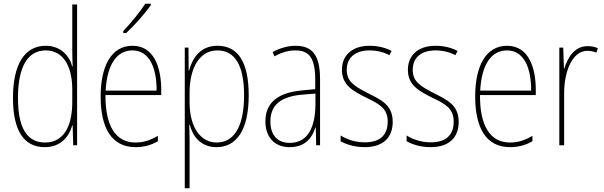

<svg xmlns="http://www.w3.org/2000/svg" viewBox="-20 -784 3257 1036"><path d="M221 10C310 10 354 -50 370 -108H372L375 0H396V-760H370V-511C370 -483 371 -456 372 -425H370C356 -481 308 -537 227 -537C114 -537 50 -439 50 -255C50 -82 107 10 221 10ZM223 -15C121 -15 77 -101 77 -255C77 -425 130 -512 227 -512C319 -512 370 -430 370 -300V-234C370 -100 322 -15 223 -15Z M794 -757V-764H764C732 -715 690 -665 645 -616V-606H661C704 -645 761 -709 794 -757ZM695 -537C578 -537 523 -423 523 -263C523 -97 580 10 711 10C759 10 797 -2 832 -22V-51C789 -26 754 -15 711 -15C603 -15 548 -106 549 -271H850V-298C850 -424 809 -537 695 -537ZM695 -512C786 -512 826 -417 825 -295H550C558 -440 612 -512 695 -512Z M1154 -537C1061 -537 1019 -472 1000 -403H998L997 -527H977V232H1003V-21C1003 -56 1002 -88 1001 -110H1004C1019 -51 1062 10 1148 10C1255 10 1322 -80 1322 -270C1322 -449 1264 -537 1154 -537ZM1153 -512C1250 -512 1297 -427 1297 -270C1297 -86 1234 -15 1149 -15C1063 -15 1003 -96 1003 -232V-284C1003 -418 1057 -512 1153 -512Z M1574 -537C1533 -537 1489 -524 1451 -503L1461 -480C1504 -504 1541 -512 1574 -512C1649 -512 1681 -471 1681 -351V-303L1608 -296C1484 -284 1412 -234 1412 -129C1412 -53 1453 10 1543 10C1629 10 1665 -43 1682 -96H1684L1686 0H1707V-356C1707 -486 1666 -537 1574 -537ZM1608 -273 1682 -279V-220C1681 -98 1642 -13 1543 -13C1477 -13 1439 -55 1439 -129C1439 -219 1498 -263 1608 -273Z M2099 -126C2099 -218 2037 -245 1964 -282C1895 -318 1851 -342 1851 -407C1851 -476 1900 -512 1974 -512C2013 -512 2054 -502 2081 -486L2093 -509C2062 -526 2020 -537 1975 -537C1876 -537 1825 -482 1825 -408C1825 -324 1883 -294 1958 -256C2026 -223 2072 -200 2072 -128C2072 -57 2033 -16 1948 -16C1900 -16 1854 -30 1818 -53V-22C1845 -6 1892 10 1948 10C2049 10 2099 -44 2099 -126Z M2455 -126C2455 -218 2393 -245 2320 -282C2251 -318 2207 -342 2207 -407C2207 -476 2256 -512 2330 -512C2369 -512 2410 -502 2437 -486L2449 -509C2418 -526 2376 -537 2331 -537C2232 -537 2181 -482 2181 -408C2181 -324 2239 -294 2314 -256C2382 -223 2428 -200 2428 -128C2428 -57 2389 -16 2304 -16C2256 -16 2210 -30 2174 -53V-22C2201 -6 2248 10 2304 10C2405 10 2455 -44 2455 -126Z M2716 -537C2599 -537 2544 -423 2544 -263C2544 -97 2601 10 2732 10C2780 10 2818 -2 2853 -22V-51C2810 -26 2775 -15 2732 -15C2624 -15 2569 -106 2570 -271H2871V-298C2871 -424 2830 -537 2716 -537ZM2716 -512C2807 -512 2847 -417 2846 -295H2571C2579 -440 2633 -512 2716 -512Z M3150 -535C3078 -535 3042 -470 3025 -414H3023L3019 -527H2998V0H3024V-283C3024 -394 3066 -510 3150 -510C3169 -510 3185 -505 3198 -500L3206 -524C3189 -532 3169 -535 3150 -535Z"/></svg>

Font: Noto Sans Gujarati Condensed Thin
Style: Regular
Weight: 100
Width: 3
Designer: Jelle Bosma - Monotype Design Team, Universal Thirst
Foundry: Monotype Imaging Inc.
Version: Version 2.106